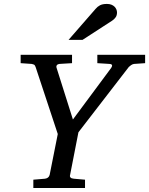

<svg xmlns="http://www.w3.org/2000/svg" viewBox="-20 -947 751 967"><path d="M654.8 -625Q647.5 -624 640.1 -618.9Q632.8 -613.8 628.9 -609.9L375 -280.8L333 -65.9Q330.6 -58.6 335 -53.2Q339.4 -47.9 352.1 -46.9L408.2 -42V0H147.9V-42L206.1 -46.9Q214.8 -47.9 221.2 -52.5Q227.5 -57.1 230 -65.9L271 -272L159.2 -609.9Q155.8 -619.6 150.6 -621.8Q145.5 -624 140.1 -625L84 -628.9V-670.9H342.8V-628.9L278.8 -625Q270.5 -624 266.4 -618.7Q262.2 -613.3 265.1 -605L347.2 -345.2L540 -605Q542 -608.4 543.5 -611.8Q544.9 -615.2 544.4 -617.9Q543.9 -620.6 541.3 -622.6Q538.6 -624.5 532.2 -625L470.2 -628.9V-670.9H710.9V-628.9ZM569.3 -884.3Q569.3 -870.1 563 -860.6Q556.6 -851.1 545.4 -843.3L395.5 -746.1H325.2L461.4 -902.3Q466.3 -908.2 471.7 -912.6Q477.1 -917 483.6 -920.4Q490.2 -923.8 498.8 -925.5Q507.3 -927.2 518.6 -927.2Q531.7 -927.2 541.3 -923.3Q550.8 -919.4 556.9 -913.3Q563 -907.2 566.2 -899.4Q569.3 -891.6 569.3 -884.3Z"/></svg>

Font: Charis SIL Viet
Style: Italic
Weight: 400
Italic angle: -11°
Foundry: SIL International
Version: Version 5.000